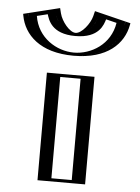

<svg xmlns="http://www.w3.org/2000/svg" viewBox="-57 -868 664 912"><g transform="rotate(5 275.5 -412.0)"><path d="M181.5 -513H358.5V0H181.5ZM380.5 -816C380.5 -816 369.5 -713 275.5 -713C181.5 -713 170.5 -816 170.5 -816L44.5 -785C56.5 -678 146.5 -604 275.5 -604C404.5 -604 494.5 -678 506.5 -785ZM196.5 -498H343.5V-15H196.5ZM392.2 -797.7 489.7 -773.7C472.8 -681.7 393 -619 275.5 -619C157.4 -619 78 -682.8 61.3 -773.7L158.8 -797.7C166.5 -767 193.3 -698 275.5 -698C358.3 -698 384.9 -768.6 392.2 -797.7ZM196.5 -498V-15H343.5V-498ZM392.2 -797.7C384.9 -768.6 358.3 -698 275.5 -698C193.3 -698 166.5 -767 158.8 -797.7L61.3 -773.7C78 -682.8 157.4 -619 275.5 -619C393 -619 472.8 -681.7 489.7 -773.7ZM181.5 -513V0H358.5V-513ZM377.7 -801.3 381.3 -815.8 507 -784.9 504.4 -771C486 -670.9 398.5 -604 275.5 -604C151.8 -604 64.8 -672 46.6 -771L44 -784.9L169.7 -815.8L173.3 -801.3C180.7 -772.2 204.1 -713 275.5 -713C347.4 -713 370.7 -773.6 377.7 -801.3ZM221.5 -498H318.5V-15H221.5ZM414.6 -789.7 465.4 -777.2C449.2 -673 357.3 -619 275.5 -619C193.4 -619 101.7 -673.6 85.6 -777.2L136.4 -789.7C144.4 -764.7 161 -698 275.5 -698C390.5 -698 406.9 -765.5 414.6 -789.7ZM156.5 -513V0H383.5V-513ZM352.4 -799.1C343.4 -763.4 304.7 -713 275.5 -713C246.7 -713 207.9 -761.9 198.6 -799.1L192.4 -823.9L19.8 -781.4L21.4 -772.7C37.9 -683.3 114.5 -604 275.5 -604C435.7 -604 512.9 -682.2 529.6 -772.7L531.2 -781.4L358.6 -823.9Z"/></g></svg>

Font: Hussar Outliner
Style: Regular
Weight: 700
Foundry: Cannot Into Space Fonts
Version: Version 0.92